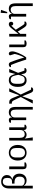

<svg xmlns="http://www.w3.org/2000/svg" viewBox="2383 -3199 1028 5834"><g transform="rotate(-90 2897.0 -282.0)"><path d="M310 -45Q372 -45 409 -81Q446 -117 446 -186V-210Q446 -284 400.5 -319.5Q355 -355 275 -355H235V-431H297Q407 -431 407 -557V-589Q407 -711 293 -711Q236 -711 203 -668.5Q170 -626 170 -537V-142Q170 -118 182 -100Q194 -82 213.5 -70Q233 -58 258 -51.5Q283 -45 310 -45ZM88 -531Q88 -582 102 -624Q116 -666 142 -696.5Q168 -727 206.5 -743.5Q245 -760 295 -760Q343 -760 380.5 -746.5Q418 -733 443.5 -709.5Q469 -686 482.5 -654Q496 -622 496 -585Q496 -525 462.5 -483.5Q429 -442 367 -423V-419Q448 -404 492.5 -347.5Q537 -291 537 -206Q537 -158 522.5 -118Q508 -78 481.5 -49Q455 -20 417.5 -4Q380 12 334 12Q272 12 234 -11Q196 -34 174 -72H170V200H88Z M755 -516V-53H880V-20Q865 -5 840 3.5Q815 12 780 12Q724 12 698.5 -14Q673 -40 673 -100V-516Z M1173 -37Q1210 -37 1237.5 -49.5Q1265 -62 1282.5 -84.5Q1300 -107 1308.5 -137.5Q1317 -168 1317 -204V-312Q1317 -348 1308.5 -378.5Q1300 -409 1282.5 -431.5Q1265 -454 1237.5 -466.5Q1210 -479 1173 -479Q1135 -479 1108 -466.5Q1081 -454 1063.5 -431.5Q1046 -409 1037.5 -378.5Q1029 -348 1029 -312V-204Q1029 -168 1037.5 -137.5Q1046 -107 1063.5 -84.5Q1081 -62 1108 -49.5Q1135 -37 1173 -37ZM1173 12Q1120 12 1076 -7Q1032 -26 1001 -61.5Q970 -97 953 -146.5Q936 -196 936 -258Q936 -319 953 -369Q970 -419 1001 -454.5Q1032 -490 1076 -509Q1120 -528 1173 -528Q1226 -528 1270 -509Q1314 -490 1345 -454.5Q1376 -419 1393 -369Q1410 -319 1410 -258Q1410 -196 1393 -146.5Q1376 -97 1345 -61.5Q1314 -26 1270 -7Q1226 12 1173 12Z M1543 -516H1625V-203Q1625 -119 1653 -82Q1681 -45 1739 -45Q1764 -45 1786.5 -53.5Q1809 -62 1826 -77.5Q1843 -93 1853 -116Q1863 -139 1863 -169V-516H1945V-53H2024V-20Q2009 -5 1987.5 3.5Q1966 12 1940 12Q1904 12 1883.5 -10Q1863 -32 1863 -76V-84H1859Q1839 -41 1805 -14.5Q1771 12 1718 12Q1684 12 1655.5 -2Q1627 -16 1607 -43H1603L1639 200H1543Z M2163 -463H2084V-496Q2116 -528 2168 -528Q2204 -528 2224.5 -506Q2245 -484 2245 -440V-432H2249Q2269 -475 2305 -501.5Q2341 -528 2395 -528Q2487 -528 2526 -478Q2565 -428 2565 -320V200H2483V-313Q2483 -397 2455 -434Q2427 -471 2368 -471Q2343 -471 2321 -462.5Q2299 -454 2282 -438.5Q2265 -423 2255 -400Q2245 -377 2245 -347V0H2163Z M2866 -163 2771 -364Q2750 -409 2731.5 -423Q2713 -437 2685 -437H2663V-516H2693Q2723 -516 2744.5 -511Q2766 -506 2782.5 -493Q2799 -480 2813 -457.5Q2827 -435 2841 -400L2917 -214H2921L3030 -516H3132L2941 -166L3065 94Q3071 107 3078 121Q3085 135 3091 147H3156V180Q3145 194 3127 203Q3109 212 3088 212Q3071 212 3057.5 208.5Q3044 205 3032 196Q3020 187 3009 170Q2998 153 2987 126L2890 -115H2886L2772 200H2668Z M3743 -18Q3732 -4 3714 4Q3696 12 3672 12Q3652 12 3635 6.5Q3618 1 3604.5 -12Q3591 -25 3581.5 -46.5Q3572 -68 3568 -100L3561 -150H3557L3551 -137Q3530 -92 3511 -63Q3492 -34 3471 -17.5Q3450 -1 3425 5.5Q3400 12 3369 12Q3327 12 3291.5 -5Q3256 -22 3229.5 -55.5Q3203 -89 3188.5 -139.5Q3174 -190 3174 -258Q3174 -325 3189 -376Q3204 -427 3230.5 -460.5Q3257 -494 3294 -511Q3331 -528 3375 -528Q3408 -528 3434 -521Q3460 -514 3481 -497Q3502 -480 3518.5 -452Q3535 -424 3550 -382L3566 -336H3569L3615 -516H3719L3601 -246L3642 -127Q3650 -106 3657 -87Q3664 -68 3672 -53H3743ZM3524 -320Q3506 -405 3474.5 -438Q3443 -471 3391 -471Q3267 -471 3267 -300V-216Q3267 -45 3389 -45Q3415 -45 3435 -50.5Q3455 -56 3471 -71Q3487 -86 3500 -112.5Q3513 -139 3525 -182L3541 -240Z M4003 0Q3983 -67 3962 -131.5Q3941 -196 3920 -255.5Q3899 -315 3878.5 -368Q3858 -421 3839 -463H3777V-496Q3791 -510 3811 -519Q3831 -528 3854 -528Q3880 -528 3898 -515.5Q3916 -503 3930 -468Q3944 -433 3961 -386Q3978 -339 3996 -286Q4014 -233 4031.5 -176Q4049 -119 4064 -65H4069Q4087 -96 4104 -133.5Q4121 -171 4135 -209Q4149 -247 4159.5 -283.5Q4170 -320 4175 -351L4132 -492Q4138 -509 4152 -518.5Q4166 -528 4184 -528Q4216 -528 4234.5 -501.5Q4253 -475 4253 -417Q4253 -388 4240.5 -341.5Q4228 -295 4204.5 -238.5Q4181 -182 4147.5 -120Q4114 -58 4072 0Z M4461 -516V-53H4586V-20Q4571 -5 4546 3.5Q4521 12 4486 12Q4430 12 4404.5 -14Q4379 -40 4379 -100V-516Z M4702 -516H4784V-240H4789L4932 -420Q4958 -453 4977.5 -474Q4997 -495 5014 -507Q5031 -519 5046.5 -523.5Q5062 -528 5080 -528Q5115 -528 5133.5 -508.5Q5152 -489 5152 -460Q5152 -430 5136.5 -412Q5121 -394 5094 -394Q5068 -394 5053.5 -410Q5039 -426 5039 -453H5037Q5023 -440 5005 -421Q4987 -402 4969 -382L4911 -317L5024 -138Q5029 -130 5037 -118.5Q5045 -107 5054 -95Q5063 -83 5071.5 -71.5Q5080 -60 5087 -53H5159V-20Q5148 -6 5129 3Q5110 12 5085 12Q5067 12 5052.5 8Q5038 4 5023.5 -7.5Q5009 -19 4993 -40Q4977 -61 4955 -96L4854 -256L4784 -179V0H4702Z M5310 -463H5231V-496Q5263 -528 5315 -528Q5351 -528 5371.5 -506Q5392 -484 5392 -440V-432H5396Q5416 -475 5452 -501.5Q5488 -528 5542 -528Q5634 -528 5673 -478Q5712 -428 5712 -320V200H5630V-313Q5630 -397 5602 -434Q5574 -471 5515 -471Q5490 -471 5468 -462.5Q5446 -454 5429 -438.5Q5412 -423 5402 -400Q5392 -377 5392 -347V0H5310ZM5412 -579 5425 -776 5514 -764 5448 -575Z"/></g></svg>

Font: IBM Plex Serif
Style: Regular
Weight: 400
Designer: Mike Abbink, Paul van der Laan, Pieter van Rosmalen
Foundry: Bold Monday
Version: Version 3.001